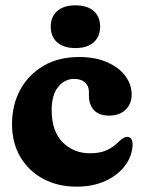

<svg xmlns="http://www.w3.org/2000/svg" viewBox="-20 -687 540 719"><path d="M473 -333Q473 -297.5 450 -275.8Q427 -254 389 -254Q351 -254 332 -274.5Q313 -295 313 -328V-343Q313 -365.5 298.2 -378.5Q283.5 -391.5 257.5 -391.5Q222 -391.5 197.8 -361.5Q173.5 -331.5 173.5 -275.5Q173.5 -195 214.8 -154Q256 -113 317 -113Q355 -113 380.2 -124.8Q405.5 -136.5 425 -157Q437 -167.5 443.5 -171Q450 -174.5 456.5 -174.5Q476.5 -173.5 476.5 -145.5Q475.5 -104 449.2 -68Q423 -32 376 -10Q329 12 266.5 12Q196.5 12 142 -17.2Q87.5 -46.5 56.2 -99.2Q25 -152 25 -222.5Q25 -294 55.8 -350.8Q86.5 -407.5 142.8 -440.5Q199 -473.5 276 -473.5Q336.5 -473.5 380.8 -454.2Q425 -435 449 -403Q473 -371 473 -333ZM262.5 -507Q219 -507 194.5 -528.2Q170 -549.5 170 -587.5Q170 -624.5 194.5 -645.8Q219 -667 262.5 -667Q306.5 -667 330.8 -645.8Q355 -624.5 355 -587.5Q355 -550 330.8 -528.5Q306.5 -507 262.5 -507Z"/></svg>

Font: Fraunces 72pt SuperSoft
Style: Bold
Weight: 700
Version: Version 1.000;[0bf87f6ff]